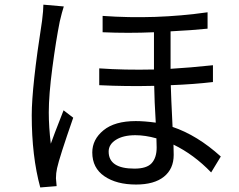

<svg xmlns="http://www.w3.org/2000/svg" viewBox="-20 -784 1040 836"><path d="M168.9 -763.7 257.8 -755.9Q250 -732.4 240.2 -690.4Q223.6 -607.4 208 -489.3Q192.4 -371.1 192.4 -294.9Q192.4 -231.4 201.2 -158.2Q210 -184.6 256.8 -303.7L298.8 -271.5Q238.3 -97.7 228.5 -51.8Q223.6 -30.3 223.6 -7.8L226.6 26.4L155.3 32.2Q118.2 -103.5 118.2 -282.2Q118.2 -406.2 163.1 -693.4Q168.9 -740.2 168.9 -763.7ZM662.1 -141.6Q662.1 -166 661.1 -181.6Q612.3 -195.3 569.3 -195.3Q516.6 -195.3 484.9 -175.3Q453.1 -155.3 453.1 -124Q453.1 -49.8 565.4 -49.8Q619.1 -49.8 640.6 -73.7Q662.1 -97.7 662.1 -141.6ZM907.2 -500V-426.8Q825.2 -417 723.6 -413.1Q724.6 -368.2 731.4 -231.4Q838.9 -195.3 941.4 -102.5L899.4 -33.2Q824.2 -111.3 735.4 -154.3Q736.3 -137.7 736.3 -109.4Q736.3 -48.8 693.8 -14.6Q651.4 19.5 572.3 19.5Q487.3 19.5 434.6 -16.6Q381.8 -52.7 381.8 -120.1Q381.8 -176.8 430.7 -216.8Q479.5 -256.8 571.3 -256.8Q608.4 -256.8 658.2 -250Q652.3 -345.7 651.4 -410.2Q532.2 -407.2 412.1 -413.1V-486.3Q522.5 -478.5 650.4 -481.4V-643.6Q538.1 -638.7 426.8 -643.6V-714.8Q656.2 -698.2 883.8 -730.5V-659.2Q818.4 -652.3 722.7 -647.5V-484.4Q806.6 -489.3 907.2 -500Z"/></svg>

Font: Gen Shin Gothic Regular
Style: Regular
Weight: 400
Designer: [Source Han Sans]
Ryoko NISHIZUKA  (kana & ideographs); Paul D. Hunt (Latin, Greek & Cyrillic); Wenlong ZHANG  (bopomofo
Version: Version 1.002.20150607